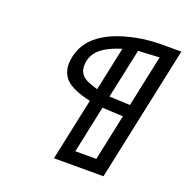

<svg xmlns="http://www.w3.org/2000/svg" viewBox="-123 -797 886 911"><g transform="rotate(20 320.0 -341.0)"><path d="M552.7 -621.1 445.8 -615.2 392.6 -365.2 497.6 -360.8ZM372.6 -599.1Q281.7 -570.8 251.5 -529.3Q229.5 -499.5 229.5 -461.4Q229.5 -417 272.9 -396.5Q292 -387.7 325.7 -377.9ZM484.4 -298.8 379.4 -304.2 329.1 -65.9H435.1ZM245.1 0 312 -314Q220.2 -334.5 186.5 -369.1Q157.7 -399.4 157.7 -445.3Q165 -620.1 414.1 -669.9Q476.6 -682.1 543.9 -682.1H640.1L495.1 0Z"/></g></svg>

Font: Tuffy
Style: Italic
Weight: 400
Italic angle: -12°
Designer: Thatcher Ulrich, Karoly Barta and Michael Everson
Version: Version 001.271